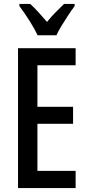

<svg xmlns="http://www.w3.org/2000/svg" viewBox="-20 -960 452 980"><path d="M366 0H72V-714H366V-627H171V-415H353V-328H171V-88H366ZM172 -780Q157 -812 130.5 -854Q104 -896 79 -929V-940H134Q152 -924 175 -899Q198 -874 220 -848Q244 -878 263.5 -897Q283 -916 307 -940H361V-929Q346 -909 328.5 -882.5Q311 -856 294.5 -829Q278 -802 268 -780Z"/></svg>

Font: Noto Sans Telugu ExtraCondensed Medium
Style: Regular
Weight: 500
Width: 2
Designer: Jelle Bosma - Monotype Design Team
Foundry: Monotype Imaging Inc.
Version: Version 2.005; ttfautohint (v1.8.4.7-5d5b)